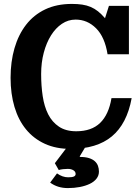

<svg xmlns="http://www.w3.org/2000/svg" viewBox="-20 -750 716 980"><path d="M366 -650Q426 -650 470.5 -605.5Q515 -561 529 -473H638V-720H536L516 -657Q498 -678 480.5 -692Q463 -706 443 -714.5Q423 -723 399.5 -726.5Q376 -730 347 -730Q269 -730 210.5 -702Q152 -674 113 -623.5Q74 -573 54 -504Q34 -435 34 -353Q34 -271 54 -204Q74 -137 113 -89.5Q152 -42 209 -16Q266 10 340 10Q474 10 551 -54Q628 -118 652 -249H549Q535 -165 491 -122.5Q447 -80 369 -80Q316 -80 281 -103.5Q246 -127 226 -166.5Q206 -206 198 -259Q190 -312 190 -372Q190 -431 203.5 -481.5Q217 -532 240.5 -569.5Q264 -607 296 -628.5Q328 -650 366 -650ZM326 210Q359 210 387.5 204.5Q416 199 438 188.5Q460 178 472.5 162Q485 146 485 126Q485 110 480 96.5Q475 83 464 73Q453 63 434.5 57Q416 51 388 51Q388 50 387.5 49.5Q387 49 387 48L426 -17H336L260 83L280 118Q288 115 301.5 113.5Q315 112 326 112Q343 112 354.5 119Q366 126 366 138Q366 147 357 151Q348 155 328 155Q299 155 271 135L236 182Q274 210 326 210Z"/></svg>

Font: GradeGX
Style: Regular
Weight: 100
Width: 1
Designer: Adam Twardoch
Foundry: Adam Twardoch
Version: Version 2.002; DEVELOPMENT